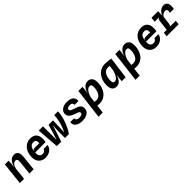

<svg xmlns="http://www.w3.org/2000/svg" viewBox="495 -2383 4411 4411"><g transform="rotate(-45 2700.0 -178.0)"><path d="M48.5 0 108 -546.5H229L216.5 -345Q229.5 -404.5 251 -447Q279 -502 319.8 -529.5Q360.5 -557 412 -557Q484.5 -557 515 -506.5Q545.5 -456 535 -361.5L496.5 0H359L394 -326.5Q400.5 -388.5 386.5 -413Q372.5 -437.5 337.5 -437.5Q315.5 -437.5 292.8 -424Q270 -410.5 250.5 -380.5Q231 -350.5 219 -302L185.5 0Z M881 7.5Q815.5 7.5 765.8 -20.2Q716 -48 688.2 -100.5Q660.5 -153 661 -226.5Q661 -300.5 681.5 -361Q702 -421.5 739 -465.2Q776 -509 827.2 -532.8Q878.5 -556.5 940 -556.5Q1028 -556.5 1076 -516.2Q1124 -476 1136.8 -406.2Q1149.5 -336.5 1131.5 -247.5H794.5Q789 -194 801.2 -161.8Q813.5 -129.5 838 -115.2Q862.5 -101 892 -101Q929 -101 954.5 -117.5Q980 -134 987.5 -168.5H1119.5Q1109.5 -114.5 1077.5 -74.8Q1045.5 -35 995.5 -13.8Q945.5 7.5 881 7.5ZM798 -286Q805 -312 822.2 -321.5Q839.5 -331 864.5 -331H1011Q1015 -369.5 1008 -395.2Q1001 -421 981.8 -434Q962.5 -447 929.5 -447Q893 -447 865.2 -429.5Q837.5 -412 820.5 -376.2Q803.5 -340.5 798 -286Z M1250 0 1208 -545.5H1345.5L1346.5 -280L1347 -113H1350.5L1402.5 -280L1461 -480H1605.5L1599.5 -279.5L1592 -109.5L1595.5 -110Q1622 -160.5 1647 -228.8Q1672 -297 1689.5 -377.5Q1707 -458 1712 -545.5H1834Q1831.5 -471 1812.8 -392.2Q1794 -313.5 1765.5 -239.2Q1737 -165 1704.5 -103Q1672 -41 1641.5 0H1513L1515 -244L1523 -390H1518.5L1473 -243.5L1393.5 0Z M2085.5 8.5Q2032 8.5 1987.8 -2Q1943.5 -12.5 1912.2 -34.5Q1881 -56.5 1866 -90.2Q1851 -124 1856 -171H1982Q1980.5 -143.5 1992.8 -126.8Q2005 -110 2029 -102Q2053 -94 2086 -94Q2129.5 -94 2155 -108.5Q2180.5 -123 2181 -153Q2181.5 -170 2170 -181.8Q2158.5 -193.5 2134.2 -203.8Q2110 -214 2070.5 -226.5Q2015 -244.5 1977.2 -267Q1939.5 -289.5 1920.5 -320Q1901.5 -350.5 1902.5 -391.5Q1904 -443 1933 -479.5Q1962 -516 2012.5 -535.8Q2063 -555.5 2128.5 -555.5Q2194 -555.5 2241.5 -537.8Q2289 -520 2313.5 -481.5Q2338 -443 2335 -380.5L2208.5 -381Q2209.5 -407.5 2200.2 -424Q2191 -440.5 2171.8 -448Q2152.5 -455.5 2123.5 -455.5Q2078 -455.5 2055.2 -440.5Q2032.5 -425.5 2031.5 -397.5Q2031.5 -381 2043.5 -369Q2055.5 -357 2081 -346Q2106.5 -335 2146.5 -322Q2185 -310.5 2216.8 -297.2Q2248.5 -284 2271.2 -266.2Q2294 -248.5 2306 -223Q2318 -197.5 2317 -162Q2316.5 -110.5 2287.5 -72.2Q2258.5 -34 2206.8 -12.8Q2155 8.5 2085.5 8.5Z M2633.5 6.5Q2604 6.5 2566 1.5Q2565.5 1.5 2565 1.5L2540.5 201.5H2404L2495.5 -545.5H2629.5L2622 -464.5L2608 -349.5Q2621.5 -412 2647 -456.5Q2675 -505.5 2715.2 -530.8Q2755.5 -556 2806 -556Q2873 -556 2911.8 -510.5Q2950.5 -465 2950.5 -369Q2950.5 -295.5 2930 -228Q2909.5 -160.5 2869.5 -107.8Q2829.5 -55 2770.2 -24.2Q2711 6.5 2633.5 6.5ZM2597 -255.5 2581 -124.5 2578 -107.5Q2590.5 -105.5 2604 -104Q2624 -101.5 2638.5 -101.5Q2696.5 -101.5 2735.2 -137.2Q2774 -173 2793 -231.5Q2812 -290 2812 -357.5Q2812 -405.5 2799.8 -424.2Q2787.5 -443 2757.5 -443Q2720.5 -443 2690 -418.5Q2659.5 -394 2636 -350Q2613.5 -309 2597 -255.5Z M3358.5 0 3376.5 -189Q3363.5 -135.5 3342.5 -96Q3315.5 -45 3276.5 -19.2Q3237.5 6.5 3187 6.5Q3120.5 6.5 3082.8 -39.2Q3045 -85 3045 -180.5Q3045 -254 3065.5 -321.5Q3086 -389 3127 -441.8Q3168 -494.5 3228.8 -525.2Q3289.5 -556 3370 -556Q3401 -556 3436.8 -552.8Q3472.5 -549.5 3504.8 -544.5Q3537 -539.5 3557.5 -533.5L3485 0ZM3412.5 -444Q3399 -445.5 3387.5 -446.5Q3369 -447.5 3358.5 -447.5Q3297.5 -447.5 3258.8 -412.2Q3220 -377 3201.8 -318.5Q3183.5 -260 3183.5 -191Q3183.5 -153 3194.8 -129.8Q3206 -106.5 3235 -106.5Q3272 -106.5 3301.2 -131.5Q3330.5 -156.5 3353.5 -202Q3374.5 -244 3391.5 -300Z M3833.5 6.5Q3804 6.5 3766 1.5Q3765.5 1.5 3765 1.5L3740.5 201.5H3604L3695.5 -545.5H3829.5L3822 -464.5L3808 -349.5Q3821.5 -412 3847 -456.5Q3875 -505.5 3915.2 -530.8Q3955.5 -556 4006 -556Q4073 -556 4111.8 -510.5Q4150.5 -465 4150.5 -369Q4150.5 -295.5 4130 -228Q4109.5 -160.5 4069.5 -107.8Q4029.5 -55 3970.2 -24.2Q3911 6.5 3833.5 6.5ZM3797 -255.5 3781 -124.5 3778 -107.5Q3790.5 -105.5 3804 -104Q3824 -101.5 3838.5 -101.5Q3896.5 -101.5 3935.2 -137.2Q3974 -173 3993 -231.5Q4012 -290 4012 -357.5Q4012 -405.5 3999.8 -424.2Q3987.5 -443 3957.5 -443Q3920.5 -443 3890 -418.5Q3859.5 -394 3836 -350Q3813.5 -309 3797 -255.5Z M4481 7.5Q4415.5 7.5 4365.8 -20.2Q4316 -48 4288.2 -100.5Q4260.5 -153 4261 -226.5Q4261 -300.5 4281.5 -361Q4302 -421.5 4339 -465.2Q4376 -509 4427.2 -532.8Q4478.5 -556.5 4540 -556.5Q4628 -556.5 4676 -516.2Q4724 -476 4736.8 -406.2Q4749.5 -336.5 4731.5 -247.5H4394.5Q4389 -194 4401.2 -161.8Q4413.5 -129.5 4438 -115.2Q4462.5 -101 4492 -101Q4529 -101 4554.5 -117.5Q4580 -134 4587.5 -168.5H4719.5Q4709.5 -114.5 4677.5 -74.8Q4645.5 -35 4595.5 -13.8Q4545.5 7.5 4481 7.5ZM4398 -286Q4405 -312 4422.2 -321.5Q4439.5 -331 4464.5 -331H4611Q4615 -369.5 4608 -395.2Q4601 -421 4581.8 -434Q4562.5 -447 4529.5 -447Q4493 -447 4465.2 -429.5Q4437.5 -412 4420.5 -376.2Q4403.5 -340.5 4398 -286Z M4820 0 4830.5 -103.5H4924L4955 -362.5Q4959 -396 4971 -411.5Q4983 -427 5011.5 -430.5H4860L4872 -546.5H5087L5080.5 -398Q5096.5 -448.5 5125.5 -483.8Q5154.5 -519 5192 -537.5Q5229.5 -556 5270.5 -556Q5343 -556 5371.2 -499.5Q5399.5 -443 5380 -327.5H5252.5Q5265 -386.5 5254 -412.8Q5243 -439 5207.5 -439Q5182.5 -439 5159 -429Q5135.5 -419 5116.2 -402.5Q5097 -386 5085 -366.5L5060 -162.5Q5057.5 -137.5 5047 -122.8Q5036.5 -108 5019 -103.5H5217.5L5207 0Z"/></g></svg>

Font: Spline Sans Mono SemiBold
Style: Italic
Weight: 600
Italic angle: -4°
Monospace: yes
Version: Version 1.004